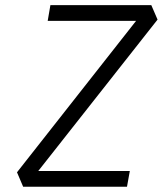

<svg xmlns="http://www.w3.org/2000/svg" viewBox="-20 -713 626 733"><path d="M68.4 0H464.8L475.6 -60.1H126L581.5 -638.2L557.6 -693.4H172.4L162.1 -633.3H499.5L44.9 -55.2Z"/></svg>

Font: Cascadia Mono NF Light
Style: Italic
Weight: 300
Italic angle: -10°
Monospace: yes
Designer: Aaron Bell
Foundry: Saja Typeworks
Version: Version 2404.023